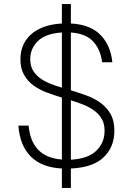

<svg xmlns="http://www.w3.org/2000/svg" viewBox="-20 -820 650 940"><path d="M283 5Q184 0 130.5 -54Q77 -108 70 -205H120Q134 -50 283 -39V-342Q245 -354 208.5 -367.5Q172 -381 143.5 -402Q115 -423 97.5 -454Q80 -485 80 -530Q80 -566 92.5 -596.5Q105 -627 130.5 -650.5Q156 -674 194 -688Q232 -702 283 -705V-800H327V-705Q422 -700 472 -649Q522 -598 530 -515H480Q472 -579 435.5 -617.5Q399 -656 327 -661V-378Q366 -366 404.5 -352Q443 -338 473 -316Q503 -294 521.5 -261.5Q540 -229 540 -180Q540 -101 488 -50.5Q436 0 327 5V100H283ZM492 -180Q492 -214 478.5 -237.5Q465 -261 442 -278Q419 -295 389.5 -307Q360 -319 327 -329V-38Q411 -43 451.5 -82Q492 -121 492 -180ZM128 -530Q128 -499 140.5 -477Q153 -455 174 -439Q195 -423 223 -411.5Q251 -400 283 -391V-661Q204 -656 166 -619.5Q128 -583 128 -530Z"/></svg>

Font: PT Root UI Web Light
Style: Regular
Weight: 300
Designer: Vitaly Kuzmin
Foundry: ParaType Ltd.
Version: Version 1.000W